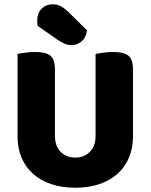

<svg xmlns="http://www.w3.org/2000/svg" viewBox="-20 -860 704 898"><path d="M332 18Q269 18 219 1Q169 -16 134 -47.5Q99 -79 80.5 -123.5Q62 -168 62 -222V-608Q74 -610 97 -613.5Q120 -617 143 -617Q193 -617 215 -600Q237 -583 237 -534V-225Q237 -177 263.5 -150Q290 -123 332 -123Q374 -123 400.5 -150Q427 -177 427 -225V-608Q439 -610 462 -613.5Q485 -617 508 -617Q558 -617 580 -600Q602 -583 602 -534V-222Q602 -168 583.5 -123.5Q565 -79 530 -47.5Q495 -16 445 1Q395 18 332 18ZM156 -739Q155 -743 154.5 -750.5Q154 -758 154 -762Q154 -799 175 -819.5Q196 -840 227 -840Q247 -840 264 -831Q281 -822 301 -803L387 -718Q382 -683 361 -666Q340 -649 316 -649Q295 -649 280 -656.5Q265 -664 248 -675Z"/></svg>

Font: Baloo Thambi 2 ExtraBold
Style: Regular
Weight: 800
Designer: Aadarsh Rajan and Ek Type
Foundry: Ek Type
Version: Version 1.640;hotconv 1.0.111;makeotfexe 2.5.65597; ttfautoh